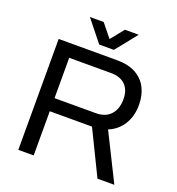

<svg xmlns="http://www.w3.org/2000/svg" viewBox="-152 -992 1031 1116"><g transform="rotate(20 363.5 -434.0)"><path d="M86.1 0V-686H446.6Q517.1 -686 563.5 -660.5Q609.8 -634.9 632.9 -589.7Q656.1 -544.4 656.1 -484.9Q656.1 -414.3 623.8 -363.2Q591.5 -312.2 535.8 -289.9L680.1 0H575.8L442.4 -273.4H181.2V0ZM181.2 -354.4H437.6Q495.4 -354.4 527.7 -389.3Q559.9 -424.3 559.9 -485.4Q559.9 -541.3 529.1 -572.6Q498.2 -603.9 437.6 -603.9H181.2ZM213.1 -868H298.3L386.1 -759.4L342 -758.9L429.7 -868H515L409.5 -736H318.6Z"/></g></svg>

Font: Archivo Variable SemiBold
Style: Regular
Weight: 600
Designer: Hector Gatti
Foundry: Omnibus-Type
Version: Version 2.001